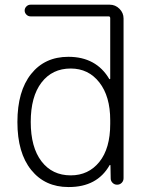

<svg xmlns="http://www.w3.org/2000/svg" viewBox="-20 -793 613 802"><path d="M275.4 -60.5Q349.6 -60.5 395 -116.7Q440.4 -172.9 440.4 -275.4V-291Q440.4 -390.6 395 -448.7Q349.6 -506.8 275.4 -506.8Q198.2 -506.8 153.3 -448.2Q108.4 -389.6 108.4 -283.7Q108.4 -177.7 153.3 -119.1Q198.2 -60.5 275.4 -60.5ZM440.4 -716.8Q440.4 -724.6 433.6 -724.6H107.4Q97.7 -724.6 90.3 -731.9Q83 -739.3 83 -749Q83 -758.8 90.3 -766.1Q97.7 -773.4 107.4 -773.4H438.5Q461.9 -773.4 479 -756.3Q496.1 -739.3 496.1 -715.8V-48.8Q496.1 -37.1 488.3 -29.3Q480.5 -21.5 469.2 -21.5Q458 -21.5 450.2 -29.3Q442.4 -37.1 442.4 -47.9L441.4 -101.6Q441.4 -103.5 439.9 -104Q438.5 -104.5 437.5 -102.5Q385.7 -11.7 267.6 -11.7Q266.6 -11.7 265.6 -11.7Q168 -11.7 110.4 -83Q52.7 -154.3 52.7 -283.2Q52.7 -412.1 109.9 -483.9Q167 -555.7 265.6 -555.7Q381.8 -555.7 436.5 -462.9Q437.5 -461.9 439 -462.4Q440.4 -462.9 440.4 -464.8Z"/></svg>

Font: irohamaru Light
Style: Regular
Weight: 200
Designer: [Source Han Sans]
Ryoko NISHIZUKA  (kana & ideographs); Paul D. Hunt (Latin, Greek & Cyrillic); Wenlong ZHANG  (bopomofo
Version: Version 1.01